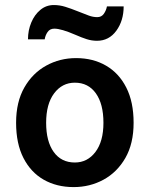

<svg xmlns="http://www.w3.org/2000/svg" viewBox="-20 -742 603 774"><path d="M44.9 -247.1Q44.9 -331.1 78.1 -389.2Q111.3 -447.3 166.3 -477.5Q221.2 -507.8 286.6 -507.8Q355 -507.8 407.2 -477.5Q459.5 -447.3 489 -389.2Q518.6 -331.1 518.6 -247.1Q518.6 -163.1 485.4 -105.2Q452.1 -47.4 397.2 -17.6Q342.3 12.2 276.9 12.2Q208.5 12.2 156.2 -17.6Q104 -47.4 74.5 -105.2Q44.9 -163.1 44.9 -247.1ZM166 -247.1Q166 -171.9 196.5 -129.4Q227.1 -86.9 281.7 -86.9Q332.5 -86.9 364.7 -129.4Q397 -171.9 397 -247.1Q397 -322.8 366.5 -365.7Q335.9 -408.7 281.7 -408.7Q230.5 -408.7 198.2 -365.7Q166 -322.8 166 -247.1ZM160.2 -583.5H92.8Q92.8 -619.6 106 -651.1Q119.1 -682.6 142.6 -702.1Q166 -721.7 197.3 -721.7Q220.2 -721.7 243.2 -714.6Q266.1 -707.5 293.9 -696.3Q321.8 -685.1 338.6 -679Q355.5 -672.9 372.1 -672.9Q389.2 -672.9 398.7 -686.5Q408.2 -700.2 411.1 -716.3H478.5Q478.5 -658.7 449 -618.2Q419.4 -577.6 371.1 -577.6Q349.6 -577.6 329.1 -584.2Q308.6 -590.8 284.2 -601.6Q226.6 -626.5 199.2 -626.5Q181.2 -626.5 171.9 -613Q162.6 -599.6 160.2 -583.5Z"/></svg>

Font: Kanchenjunga
Style: Bold
Weight: 700
Designer: Becca Hirsbrunner Spalinger
Foundry: SIL International
Version: Version 2.001